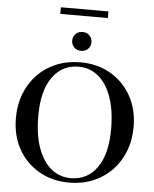

<svg xmlns="http://www.w3.org/2000/svg" viewBox="-66 -1105 941 1171"><g transform="rotate(5 404.0 -519.5)"><path d="M407 -726Q510.5 -726 591.2 -679.5Q672 -633 718 -550.8Q764 -468.5 764 -361.5Q764 -279.5 737.2 -211.5Q710.5 -143.5 661.8 -93.5Q613 -43.5 546.8 -16.2Q480.5 11 402 11Q298 11 217 -35.5Q136 -82 90 -164.2Q44 -246.5 44 -354.5Q44 -436 70.8 -504Q97.5 -572 146.2 -621.8Q195 -671.5 261.5 -698.8Q328 -726 407 -726ZM409 -17Q510 -17 569.2 -99.5Q628.5 -182 628.5 -336Q628.5 -451.5 599.5 -532.5Q570.5 -613.5 518.8 -656Q467 -698.5 398.5 -698.5Q298 -698.5 238.5 -615.8Q179 -533 179 -379Q179 -263.5 208 -182.5Q237 -101.5 288.8 -59.2Q340.5 -17 409 -17ZM404 -796Q377.5 -796 361.2 -812.8Q345 -829.5 345 -853.5Q345 -877 361.2 -894.2Q377.5 -911.5 404 -911.5Q430.5 -911.5 446.8 -894.2Q463 -877 463 -853.5Q463 -829.5 446.8 -812.8Q430.5 -796 404 -796ZM258.5 -1009.5V-1050H549.5V-1009.5Z"/></g></svg>

Font: Newsreader 72pt Medium
Style: Regular
Weight: 500
Designer: Hugues Gentile
Foundry: Production Type
Version: Version 1.003; ttfautohint (v1.8.3)